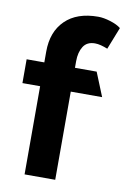

<svg xmlns="http://www.w3.org/2000/svg" viewBox="-81 -752 535 802"><g transform="rotate(10 186.0 -351.0)"><path d="M81 -521Q81 -605 130.5 -653.5Q180 -702 270 -702Q293 -702 322 -693Q351 -684 367 -671L330 -577Q315 -583 301.5 -586.5Q288 -590 276 -590Q242 -590 226.5 -565.5Q211 -541 211 -503V-475H303L344 -374H211V0H81V-374H6V-475H81Z"/></g></svg>

Font: Palanquin Dark
Style: Regular
Weight: 400
Designer: Pria Ravichandran
Version: Version 1.000